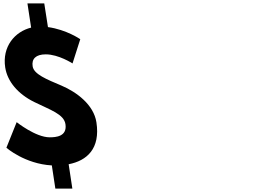

<svg xmlns="http://www.w3.org/2000/svg" viewBox="-20 -983 1590 1141"><path d="M243 -963H143L165 -819C68 -795 -8 -706 11 -582C24 -499 86 -425 183 -377C278 -330 360 -305 369 -245C380 -171 311 -167 275 -167C192 -167 79 -257 79 -257L18 -105C18 -105 127 -9 288 0L309 138H410L388 -7C497 -28 577 -100 553 -256C537 -361 435 -436 346 -474C256 -512 181 -542 174 -589C167 -633 193 -660 252 -660C328 -660 411 -606 411 -606L457 -750C457 -750 375 -807 265 -822Z"/></svg>

Font: Poland Can Into
Style: Bold
Weight: 700
Foundry: Cannot Into Space Fonts
Version: Version 0.99